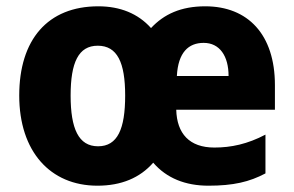

<svg xmlns="http://www.w3.org/2000/svg" viewBox="-20 -579 931 609"><path d="M631 -559C554 -559 500 -534 459 -490C418 -536 361 -559 292 -559C131 -559 41 -453 41 -276C41 -99 139 10 289 10C365 10 424 -15 466 -63C508 -14 568 10 641 10C720 10 771 -2 822 -29V-152C765 -122 713 -111 660 -111C581 -111 541 -155 539 -231H852V-309C852 -470 766 -559 631 -559ZM626 -443C677 -443 705 -401 705 -338H541C545 -413 578 -443 626 -443ZM290 -434C352 -434 377 -381 377 -276C377 -170 353 -115 291 -115C229 -115 204 -171 204 -276C204 -381 229 -434 290 -434Z"/></svg>

Font: Noto Sans Lao SemiCondensed ExtraBold
Style: Regular
Weight: 800
Width: 4
Designer: Monotype Design Team
Foundry: Monotype Imaging Inc.
Version: Version 2.003